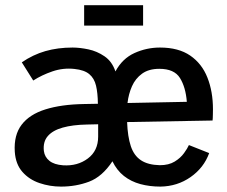

<svg xmlns="http://www.w3.org/2000/svg" viewBox="-20 -690 854 722"><path d="M209.5 11.7Q167.5 11.7 128.7 -1.5Q89.8 -14.6 64.2 -43.7Q38.6 -72.8 35.6 -119.6Q31.7 -182.1 61.3 -220.9Q90.8 -259.8 150.6 -278.6Q210.4 -297.4 295.9 -298.8L348.1 -299.8Q347.7 -340.3 341.1 -367.9Q334.5 -395.5 315.9 -411.1Q297.4 -426.8 260.3 -430.7Q217.8 -435.5 177.2 -421.6Q136.7 -407.7 105 -387.2L62 -455.6Q104 -484.4 150.6 -497.8Q197.3 -511.2 252.9 -511.2Q279.8 -511.2 312.3 -504.4Q344.7 -497.6 373 -478.3Q401.4 -459 414.1 -421.4Q439.9 -469.7 485.6 -490.5Q531.2 -511.2 581.5 -511.2Q651.4 -511.2 695.3 -481Q739.3 -450.7 760 -398.2Q780.8 -345.7 780.8 -279.3Q780.8 -275.9 780.5 -259.5Q780.3 -243.2 779.3 -236.8L458 -231Q460 -176.3 471.9 -140.4Q483.9 -104.5 510.3 -87.2Q536.6 -69.8 581.1 -68.8Q614.7 -68.8 637 -82.5Q659.2 -96.2 672.1 -114.3Q685.1 -132.3 690.4 -144.5L766.6 -114.3Q746.6 -59.1 696.8 -24.2Q647 10.7 583.5 11.7Q542.5 11.7 507.6 2.2Q472.7 -7.3 446 -28.3Q419.4 -49.3 402.8 -83.5Q364.3 -25.4 314.9 -6.8Q265.6 11.7 209.5 11.7ZM217.3 -68.4Q271.5 -64.9 310.3 -94Q349.1 -123 349.1 -176.3V-222.7L306.6 -221.7Q253.4 -220.7 215.8 -210.2Q178.2 -199.7 159.7 -178.2Q141.1 -156.7 145 -122.1Q147.9 -99.6 165.8 -85.2Q183.6 -70.8 217.3 -68.4ZM459.5 -302.7 682.6 -307.1Q678.2 -362.3 656.7 -396.7Q635.3 -431.2 579.1 -431.2Q539.6 -431.2 514.4 -413.1Q489.3 -395 476.3 -365.7Q463.4 -336.4 459.5 -302.7ZM296.4 -593.8V-670.4H518.1V-593.8Z"/></svg>

Font: Pontano Sans
Style: Bold
Weight: 700
Designer: Vernon Adams
Foundry: Vernon Adams
Version: Version 2.001